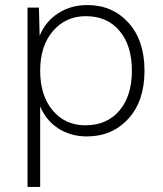

<svg xmlns="http://www.w3.org/2000/svg" viewBox="-20 -530 647 760"><path d="M326 -510Q425 -510 488.5 -440Q552 -370 552 -250Q552 -130 488 -60Q424 10 324 10Q260 10 211 -21.5Q162 -53 139 -109V210H89V-500H134L137 -388Q159 -444 209.5 -477Q260 -510 326 -510ZM318 -34Q403 -34 452.5 -92Q502 -150 502 -250Q502 -350 453 -408Q404 -466 320 -466Q240 -466 189.5 -407Q139 -348 139 -250Q139 -152 188.5 -93Q238 -34 318 -34Z"/></svg>

Font: Elaine Sans Light
Style: Regular
Weight: 300
Designer: Wei Huang
Foundry: Wei Huang
Version: Version 2.001;December 24, 2019;FontCreator 12.0.0.2547 64-b